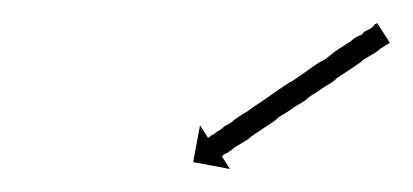

<svg xmlns="http://www.w3.org/2000/svg" viewBox="-20 -358 359 167"><path d="M318 -320Q316 -319 313 -317Q311 -316 309.5 -314.5Q308 -313 306 -312Q301 -309 296 -306Q294 -304 291 -302Q288 -300 285 -298Q282 -296 279 -294Q276 -292 273 -290Q270 -287 266.5 -285Q263 -283 260 -281Q256 -278 252.5 -276Q249 -274 246 -271Q243 -269 239.5 -267Q236 -265 232 -262Q229 -260 225.5 -258Q222 -256 219 -253Q216 -251 213 -249Q210 -247 207 -245Q204 -243 201 -241Q198 -239 196 -237Q191 -234 186 -231Q184 -230 182.5 -228.5Q181 -227 179 -226Q178 -225 176.5 -224.5Q175 -224 174 -223Q174 -223 173.5 -222.5Q173 -222 173 -222L180 -211L148 -217L154 -249L161 -238Q162 -239 162.5 -239Q163 -239 163 -240Q164 -240 165.5 -241Q167 -242 168 -243Q170 -244 171.5 -245Q173 -246 175 -248Q177 -249 179.5 -250.5Q182 -252 184 -254Q187 -256 190 -258Q193 -260 195 -261Q199 -264 202 -266Q205 -268 208 -270Q211 -272 214.5 -274.5Q218 -277 221 -279Q224 -281 227.5 -283.5Q231 -286 235 -288Q238 -290 241.5 -292.5Q245 -295 248 -297Q252 -300 255 -302Q258 -304 262 -306Q265 -308 268 -310.5Q271 -313 274 -315Q277 -317 279.5 -318.5Q282 -320 285 -322Q287 -324 289.5 -325.5Q292 -327 295 -328Q296 -330 298 -331Q300 -332 302 -333Q305 -335 306 -337Q307 -337 308 -338L319 -321Q319 -321 318.5 -320.5Q318 -320 318 -320Z"/></svg>

Font: FRB American Cursive Just Arrows Light
Style: Italic
Weight: 300
Italic angle: -25°
Version: Version 2.0;Modular Font Editor K font №1